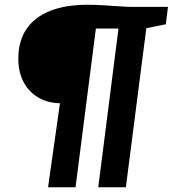

<svg xmlns="http://www.w3.org/2000/svg" viewBox="-20 -787 726 807"><path d="M182 0 232 -353Q178 -354.5 138.8 -378.5Q99.5 -402.5 78.2 -444Q57 -485.5 57 -540Q57 -614 91 -664.5Q125 -715 190 -741Q255 -767 349 -767Q378.5 -767 415 -764.8Q451.5 -762.5 484.8 -760.2Q518 -758 536.5 -758H686L677 -685L595 -668.5L509 0H393L478 -667H383L297.5 0Z"/></svg>

Font: Merriweather Sans SemiBold
Style: Italic
Weight: 600
Italic angle: -7.5°
Designer: Eben Sorkin
Foundry: Eben Sorkin
Version: Version 2.001